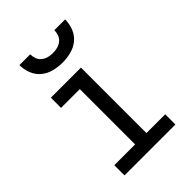

<svg xmlns="http://www.w3.org/2000/svg" viewBox="-217 -837 933 933"><g transform="rotate(-45 250.0 -370.0)"><path d="M75 0V-70H218V-450H89V-520H296V-70H425V0ZM250 -600Q220 -600 190.5 -607.5Q161 -615 138 -634Q115 -653 104 -681.5Q93 -710 93 -740H167Q167 -724 172.5 -709Q178 -694 190.5 -684Q203 -674 218.5 -670Q234 -666 250 -666Q266 -666 281.5 -670Q297 -674 309.5 -684Q322 -694 327.5 -709Q333 -724 333 -740H407Q407 -710 396 -681.5Q385 -653 362 -634Q339 -615 309.5 -607.5Q280 -600 250 -600Z"/></g></svg>

Font: Iosevka Curly Slab
Style: Regular
Weight: 400
Monospace: yes
Designer: Belleve Invis
Foundry: Belleve Invis
Version: Version 22.1.2; ttfautohint (v1.8.4)